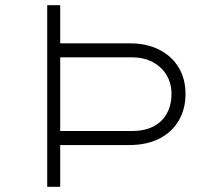

<svg xmlns="http://www.w3.org/2000/svg" viewBox="-20 -720 843 740"><path d="M162 0V-700H212V-553H480Q545 -553 593.5 -528.5Q642 -504 668.5 -460Q695 -416 695 -358Q695 -300 669 -255.5Q643 -211 594.5 -186Q546 -161 479 -161H212V0ZM212 -215H488Q537 -215 571 -232.5Q605 -250 623 -282.5Q641 -315 641 -358Q641 -399 622 -430.5Q603 -462 569 -480.5Q535 -499 488 -499H212Z"/></svg>

Font: Lexend Mega ExtraLight
Style: Regular
Weight: 250
Version: Version 1.007